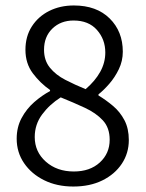

<svg xmlns="http://www.w3.org/2000/svg" viewBox="-20 -670 532 702"><path d="M248 12Q188 12 141.5 -11Q95 -34 68 -73.5Q41 -113 41 -163Q41 -205 59 -238.5Q77 -272 105 -296.5Q133 -321 163 -337V-341Q127 -366 100 -402Q73 -438 73 -488Q73 -537 96.5 -573.5Q120 -610 160 -630Q200 -650 250 -650Q333 -650 381 -602.5Q429 -555 429 -481Q429 -447 414.5 -417Q400 -387 379.5 -363.5Q359 -340 340 -325V-321Q368 -304 393.5 -282.5Q419 -261 435 -230.5Q451 -200 451 -158Q451 -110 425.5 -71.5Q400 -33 354.5 -10.5Q309 12 248 12ZM293 -344Q328 -374 346.5 -407.5Q365 -441 365 -478Q365 -526 334.5 -560.5Q304 -595 249 -595Q202 -595 171.5 -565.5Q141 -536 141 -488Q141 -449 162.5 -422.5Q184 -396 219 -378Q254 -360 293 -344ZM250 -43Q309 -43 345 -76Q381 -109 381 -159Q381 -203 356 -230Q331 -257 290 -276Q249 -295 202 -314Q161 -288 134 -251.5Q107 -215 107 -169Q107 -115 147.5 -79Q188 -43 250 -43Z"/></svg>

Font: Assistant
Style: Regular
Weight: 400
Designer: Hebrew By Ben Nathan, Latin by Paul Hunt
Version: Version 3.000